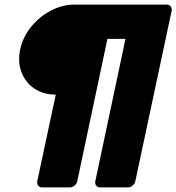

<svg xmlns="http://www.w3.org/2000/svg" viewBox="-20 -720 771 840"><path d="M68 -503Q80 -558 116 -602.5Q152 -647 202.5 -673.5Q253 -700 307 -700H709Q720 -700 726.5 -692Q733 -684 731 -673L572 73Q570 84 560 92Q550 100 539 100H418Q407 100 401 92Q395 84 397 73L529 -550H450L318 73Q316 84 306 92Q296 100 285 100H164Q153 100 147 92Q141 84 143 73L224 -306Q170 -306 130.5 -332.5Q91 -359 74 -404Q57 -449 68 -503Z"/></svg>

Font: Rubik Black
Style: Italic
Weight: 900
Italic angle: -12°
Designer: Hubert and Fischer
Foundry: Hubert and Fischer
Version: Version 2.300;gftools[0.9.30]